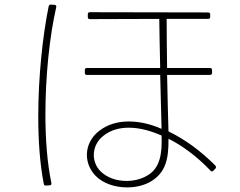

<svg xmlns="http://www.w3.org/2000/svg" viewBox="-20 -789 1040 833"><path d="M180 16 196 15C202 14 204 11 203 5C185 -80 177 -184 177 -292C177 -458 195 -632 224 -758C225 -764 223 -768 216 -768L200 -769C195 -769 192 -766 191 -761C165 -633 146 -455 146 -284C146 -179 153 -77 170 9C171 14 174 17 180 16ZM357 -464H675C677 -379 679 -294 681 -230C633 -251 585 -262 539 -262C492 -262 447 -250 410 -221C375 -194 357 -156 357 -117C357 -85 369 -54 393 -28C426 7 479 24 531 24C568 24 605 16 635 -2C700 -41 712 -102 711 -187C769 -158 831 -114 894 -48C898 -44 903 -44 906 -49L915 -58C918 -62 918 -67 914 -71C850 -135 783 -184 711 -219C709 -277 707 -370 705 -464H891C897 -464 900 -467 900 -473V-485C900 -491 897 -494 891 -494H705C704 -574 703 -652 703 -707H883C889 -707 892 -710 892 -716V-726C892 -732 889 -735 883 -735L370 -736C364 -736 361 -733 361 -727V-715C361 -709 364 -706 370 -706L671 -707C672 -648 673 -572 675 -494H357C351 -494 348 -491 348 -485V-473C348 -467 351 -464 357 -464ZM681 -201C684 -124 675 -60 620 -28C594 -12 561 -4 529 -4C486 -4 444 -18 416 -46C397 -65 387 -91 387 -116C387 -148 401 -179 430 -201C461 -225 498 -235 539 -235C584 -235 633 -222 681 -201Z"/></svg>

Font: LINE Seed JP_OTF Thin
Style: Regular
Weight: 250
Designer: LY Corporation & Fontrix & Fontworks
Version: Version 1.007